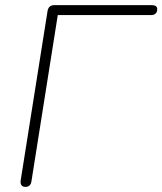

<svg xmlns="http://www.w3.org/2000/svg" viewBox="-20 -725 635 751"><path d="M79 6Q69 6 64 -0.5Q59 -7 61 -20L166 -682Q170 -705 193 -705H573Q584 -705 589.5 -701Q595 -697 595 -689Q595 -678 588.5 -672Q582 -666 571 -666H206L103 -16Q100 6 79 6Z"/></svg>

Font: Nunito Variable Extra Light
Style: Italic
Weight: 200
Italic angle: -9°
Designer: Vernon Adams
Foundry: Vernon Adams
Version: Version 3.602